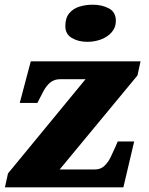

<svg xmlns="http://www.w3.org/2000/svg" viewBox="-20 -797 633 817"><path d="M1 0 14 -59 344 -460H237Q211 -460 194.5 -446.5Q178 -433 166 -411Q154 -389 141 -363L139 -359H64L111 -536H578L565 -476L234 -76H385Q408 -76 424 -91Q440 -106 451 -128.5Q462 -151 471 -172L481 -195H551L505 0ZM352 -619Q313 -619 285.5 -635.5Q258 -652 258 -686Q258 -721 275 -741Q292 -761 318.5 -769Q345 -777 375 -777Q413 -777 443 -761.5Q473 -746 473 -708Q473 -680 455.5 -660Q438 -640 410.5 -629.5Q383 -619 352 -619Z"/></svg>

Font: Noto Serif Black
Style: Italic
Weight: 900
Italic angle: -12°
Designer: Monotype Design Team
Foundry: Monotype Imaging Inc.
Version: Version 2.013